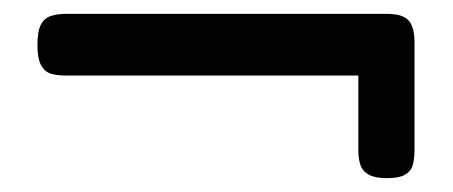

<svg xmlns="http://www.w3.org/2000/svg" viewBox="-20 -384 653 277"><path d="M538 -127Q521 -127 512 -132Q503 -137 500 -146Q497 -155 497 -166V-275H75Q63 -275 54 -277.5Q45 -280 39.5 -289.5Q34 -299 34 -319Q34 -339 39 -348.5Q44 -358 53.5 -361Q63 -364 74 -364H538Q561 -364 569.5 -354.5Q578 -345 578 -323V-167Q578 -155 575.5 -146Q573 -137 564.5 -132Q556 -127 538 -127Z"/></svg>

Font: Fredoka SemiExpanded
Style: Regular
Weight: 400
Width: 6
Designer: Ben Nathan
Foundry: Milena B. Brandão, Ben Nathan
Version: Version 2.001